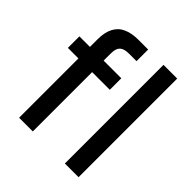

<svg xmlns="http://www.w3.org/2000/svg" viewBox="-195 -856 991 991"><g transform="rotate(45 301.0 -360.0)"><path d="M99 0V-572Q99 -624 116.5 -657Q134 -690 168 -705Q202 -720 250 -720H321V-635H266Q230 -635 214.5 -620Q199 -605 199 -570V0ZM22 -433V-517H328V-433ZM433 0V-720H533V0Z"/></g></svg>

Font: DM Sans 11pt Medium
Style: Regular
Weight: 500
Version: Version 4.004;gftools[0.9.30]